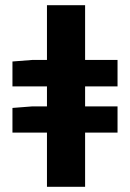

<svg xmlns="http://www.w3.org/2000/svg" viewBox="-20 -720 501 740"><path d="M28 -209V-304L105 -310H433V-209ZM28 -387V-483L105 -489H433V-387ZM161 0V-700H308V0Z"/></svg>

Font: Source Sans 3
Style: Bold
Weight: 700
Designer: Paul D. Hunt
Foundry: Adobe
Version: Version 3.052;hotconv 1.1.0;makeotfexe 2.6.0